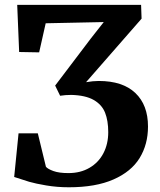

<svg xmlns="http://www.w3.org/2000/svg" viewBox="-20 -763 660 792"><path d="M38.5 -33 56.5 -213H136L169.5 -75Q177 -66 200.2 -57.5Q223.5 -49 262.5 -49Q312 -49 349.2 -70.8Q386.5 -92.5 406.5 -130.8Q426.5 -169 426.5 -218Q426.5 -265 413.5 -298Q400.5 -331 366.8 -350.5Q333 -370 274 -371.5Q249.5 -371.5 228 -368L207.5 -410L354.5 -604L408 -672L168.5 -667L141.5 -547L59 -548.5L51 -743H562L564 -686L335 -424Q364 -429 387.5 -429Q486 -429 538.2 -379.5Q590.5 -330 590.5 -241Q590.5 -167.5 556 -111.2Q521.5 -55 448.2 -22.8Q375 9.5 264 9.5Q215.5 9.5 171 2Q126.5 -5.5 100.2 -13.2Q74 -21 38.5 -33Z"/></svg>

Font: Merriweather Text
Style: Bold
Weight: 700
Designer: Eben Sorkin
Foundry: Eben Sorkin
Version: Version 2.100